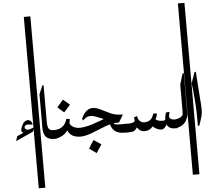

<svg xmlns="http://www.w3.org/2000/svg" viewBox="-109 -1631 2622 2354"><g transform="rotate(-5 1202.0 -454.5)"><path d="M282.2 -151.9 257.3 -96.2 44.4 0 63.5 -59.6 144 -94.2Q118.7 -104.5 118.7 -127Q118.7 -143.1 132.8 -176.8Q161.6 -243.7 211.9 -243.7Q222.7 -243.7 232.2 -238.3Q241.7 -232.9 248.5 -224.9Q255.4 -216.8 259.3 -207.3Q263.2 -197.8 263.2 -189.5Q263.2 -184.1 259.3 -184.1Q255.4 -184.1 248 -185.1Q240.7 -186 232.4 -187Q224.1 -188 216.6 -189Q209 -189.9 205.6 -189.9Q186.5 -189.9 174.8 -181.2Q163.1 -172.4 163.1 -155.3Q163.1 -145.5 173.1 -136.2Q183.1 -127 203.6 -127Q227.1 -127 282.2 -151.9Z M351.6 600.1H271V-1508.8H351.6Z M544.9 13.7H510.3Q379.9 13.7 379.9 -128.4V-547.4Q388.2 -566.9 399.4 -593.5Q410.6 -620.1 425.8 -653.8H439.5V-203.6Q439.5 -171.9 443.4 -150.6Q447.3 -129.4 456.3 -116.9Q465.3 -104.5 480 -99.4Q494.6 -94.2 516.1 -94.2H544.9Z M741.2 -387.7 662.6 -299.3 584 -368.2 660.6 -456.5ZM858.4 13.2Q856 13.7 853 13.7Q850.1 13.7 847.2 13.7H836.4Q718.8 13.7 679.7 -76.7Q668.9 -57.6 650.4 -41.3Q631.8 -24.9 608.9 -12.7Q585.9 -0.5 560.5 6.3Q535.2 13.2 510.7 13.2V-94.2Q512.2 -93.8 519 -93.8Q581.1 -93.8 622.8 -124.5Q664.6 -155.3 681.6 -218.8L724.1 -211.4Q715.8 -167 715.8 -160.2Q715.8 -157.7 716.3 -157.2Q728 -128.9 762.5 -111.3Q796.9 -93.8 845.7 -93.8H852.1Q856 -93.8 858.4 -94.2Z M1438.5 13.2Q1433.1 13.7 1428.2 13.7Q1423.3 13.7 1419.4 13.7H1404.8Q1369.6 13.7 1345.7 11Q1321.8 8.3 1309.1 4.4Q1271.5 -6.3 1246.8 -32.7Q1222.2 -59.1 1209.5 -103.5Q1181.6 -97.2 1135.3 -80.1Q1088.9 -63 1020 -33.7Q909.2 13.2 842.8 13.2H825.7V-94.2Q899.9 -94.2 992.7 -124Q999.5 -126.5 1033.9 -138.4Q1068.4 -150.4 1132.8 -172.9Q1131.8 -175.8 1131.8 -175.3Q1132.8 -175.3 1133.8 -176.8Q1133.3 -176.8 1133.3 -177.2Q1133.3 -177.7 1132.8 -177.7Q1132.8 -177.7 1132.8 -178.7L1055.2 -210Q1011.7 -227.5 984.9 -227.5Q967.8 -227.5 955.6 -225.3Q943.4 -223.1 932.4 -217.5Q921.4 -211.9 910.2 -202.6Q898.9 -193.4 883.8 -179.2V-180.2Q883.8 -182.6 875.5 -203.6V-204.6Q875.5 -207.5 879.9 -216.3Q884.3 -225.1 890.1 -235.4Q896 -245.6 902.3 -255.1Q908.7 -264.6 912.6 -269.5Q936 -297.4 960.2 -310.1Q984.4 -322.8 1013.7 -322.8Q1034.2 -322.8 1056.4 -317.1Q1078.6 -311.5 1102.5 -299.8L1223.6 -240.7Q1254.4 -225.6 1292 -218.5Q1329.6 -211.4 1376.5 -211.4Q1372.6 -203.1 1358.6 -179.9Q1344.7 -156.7 1320.8 -117.2Q1299.8 -117.2 1284.7 -116.7Q1269.5 -116.2 1259.8 -115.2V-103.5Q1273.9 -98.6 1291.5 -95.9Q1309.1 -93.3 1330.1 -93.3Q1303.7 -93.3 1303.7 -93.8H1328.1Q1340.3 -93.8 1358.4 -94Q1376.5 -94.2 1401.4 -94.2H1438ZM1083 130.4 1015.6 232.4 927.2 168.9 990.7 69.3Z M2031.2 13.7H2019.5Q1994.6 13.7 1978.5 12.5Q1962.4 11.2 1954.1 7.8Q1915 -6.8 1898.4 -42.5Q1895.5 -32.7 1888.7 -22.7Q1881.8 -12.7 1872.8 -4.4Q1863.8 3.9 1853.5 9Q1843.3 14.2 1833.5 14.2Q1820.8 14.2 1805.7 10.3Q1790.5 6.3 1776.1 -0.2Q1761.7 -6.8 1749.3 -15.9Q1736.8 -24.9 1729.5 -34.7H1727.5Q1689.5 16.1 1623.5 16.1Q1568.8 16.1 1533.7 -38.6Q1509.8 2.9 1476.1 9.8Q1461.9 12.7 1405.3 12.7V-94.2Q1414.1 -92.8 1426.3 -92.8Q1439.5 -92.8 1451.9 -94.2Q1464.4 -95.7 1475.3 -97.9Q1486.3 -100.1 1494.4 -103Q1502.4 -106 1506.8 -109.4Q1514.2 -112.8 1514.2 -127.4Q1514.2 -149.4 1506.8 -161.1L1549.3 -178.7Q1549.3 -159.2 1556.4 -143.3Q1563.5 -127.4 1575.2 -116Q1586.9 -104.5 1602.1 -98.4Q1617.2 -92.3 1633.8 -92.3Q1699.2 -94.2 1729.5 -142.1Q1732.9 -150.4 1738.3 -162.4Q1743.7 -174.3 1751 -189.9L1791 -188Q1791.5 -186.5 1791.5 -184.1V-179.7Q1791.5 -153.8 1770 -119.1Q1796.9 -92.3 1847.7 -92.3Q1856 -92.3 1866 -93.3Q1876 -94.2 1887.2 -96.2Q1892.1 -153.8 1906.2 -189.9L1948.7 -193.8Q1947.3 -186 1944.8 -174.3Q1942.4 -162.6 1939 -146V-142.1Q1939 -93.8 2017.1 -93.8H2023.9Q2028.8 -93.8 2031.2 -94.2Z M2165 -144Q2165 -122.6 2147.9 -84.5Q2106.9 5.9 1992.2 13.2V-94.2Q2011.7 -94.2 2030.8 -98.1Q2049.8 -102.1 2065.4 -109.1Q2081.1 -116.2 2092.3 -126.2Q2103.5 -136.2 2107.4 -147.9Q2109.4 -152.3 2109.4 -186V-513.2L2145.5 -636.7Q2146 -637.2 2147.2 -640.1Q2148.4 -643.1 2150.1 -646Q2151.9 -648.9 2153.8 -651.4Q2155.8 -653.8 2157.2 -653.8Q2165 -653.8 2165 -639.6Z M2248 600.1H2167.5V-1508.8H2248Z M2342.3 -247.6Q2343.3 -231.9 2343.8 -218.3Q2344.2 -204.6 2344.2 -191.9Q2344.2 -146.5 2338.4 -121.1Q2335 -106.4 2328.6 -85Q2322.3 -63.5 2315.9 -43.5Q2309.6 -23.4 2304.4 -8.8Q2299.3 5.9 2298.3 6.8Q2293.5 7.8 2280.8 7.8V-102.1Q2280.8 -166.5 2276.4 -241Q2272 -315.4 2263.7 -403.8Q2261.7 -424.3 2258.3 -452.4Q2254.9 -480.5 2250 -517.6Q2253.9 -528.3 2265.6 -562.3Q2277.3 -596.2 2297.9 -653.8L2314 -654.3L2323.2 -511.2Q2329.6 -435.1 2342.3 -247.6Z"/></g></svg>

Font: SakalBharati
Style: Regular
Weight: 400
Designer: CDAC GIST
Foundry: CDAC
Version: 13.02